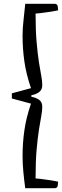

<svg xmlns="http://www.w3.org/2000/svg" viewBox="-20 -751 324 1004"><path d="M267 -731Q280 -731 282 -717Q284 -703 284 -697Q284 -697 269 -694Q254 -691 232.5 -688Q211 -685 192.5 -682.5Q174 -680 166 -680Q166 -592 171.5 -530Q177 -468 183.5 -426Q190 -384 195.5 -356Q201 -328 201 -306Q201 -281 184 -269Q167 -257 144 -253V-245Q167 -241 184 -229.5Q201 -218 201 -193Q201 -171 195.5 -142.5Q190 -114 183.5 -72Q177 -30 171.5 31.5Q166 93 166 182Q174 182 192.5 184.5Q211 187 232.5 190Q254 193 269 196Q284 199 284 199Q284 205 282 219Q280 233 267 233H112Q106 189 102 147Q98 105 98 65Q98 -3 107.5 -69.5Q117 -136 142 -209L42 -236V-263L142 -290Q117 -363 107.5 -429.5Q98 -496 98 -563Q98 -604 103 -645.5Q108 -687 112 -731Z"/></svg>

Font: Mate
Style: Regular
Weight: 400
Designer: Eduardo Rodriguez Tunni
Foundry: Eduardo Rodriguez Tunni
Version: Version 1.003; ttfautohint (v1.8.4.7-5d5b);gftools[0.9.24]